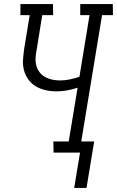

<svg xmlns="http://www.w3.org/2000/svg" viewBox="-20 -755 579 950"><path d="M347 175 376 0H245L244 -55H320L364 -321Q337 -312 311 -307.5Q285 -303 259 -303Q231 -303 205 -309Q179 -315 157 -328Q135 -341 120 -362Q105 -383 98.5 -408Q92 -433 94 -460.5Q96 -488 100 -516L127 -680H81V-735H242L243 -680H189L161 -507Q157 -487 156 -467.5Q155 -448 160 -430Q165 -412 176 -397.5Q187 -383 203 -374Q219 -365 238 -361Q257 -357 277 -357Q301 -357 325 -362Q349 -367 373 -375L423 -680H377V-735H538L539 -680H485L382 -55H446L408 175Z"/></svg>

Font: Iosevka Curly Slab Light
Style: Italic
Weight: 300
Italic angle: -9°
Monospace: yes
Designer: Belleve Invis
Foundry: Belleve Invis
Version: Version 22.1.2; ttfautohint (v1.8.4)